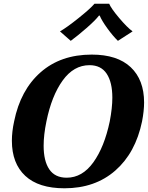

<svg xmlns="http://www.w3.org/2000/svg" viewBox="-20 -1004 796 1034"><path d="M303 -835Q340 -856 403.5 -907Q467 -958 489 -984H568Q578 -959 621.5 -907.5Q665 -856 694 -835L615 -784Q588 -810 558 -851.5Q528 -893 517 -920H513Q493 -894 446 -853Q399 -812 361 -784ZM44 -246Q44 -295 56 -350Q90 -519 198.5 -614.5Q307 -710 474 -710Q612 -710 684 -642Q756 -574 756 -452Q756 -407 745 -350Q710 -181 601 -85.5Q492 10 327 10Q188 10 116 -57Q44 -124 44 -246ZM571 -350Q585 -423 585 -478Q585 -561 554.5 -607Q524 -653 462 -653Q377 -653 317.5 -570.5Q258 -488 230 -350Q215 -278 215 -219Q215 -137 245.5 -92Q276 -47 339 -47Q423 -47 482.5 -129.5Q542 -212 571 -350Z"/></svg>

Font: Trirong ExtraBold
Style: Italic
Weight: 800
Italic angle: -12°
Designer: Katatrad Team
Foundry: CadsonDemak
Version: Version 1.001